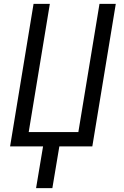

<svg xmlns="http://www.w3.org/2000/svg" viewBox="-20 -755 640 990"><path d="M166 215 202 0H32L153 -735H237L128 -74H384L493 -735H577L456 0H286L250 215Z"/></svg>

Font: Iosevka Custom Oblique
Style: Regular
Weight: 400
Italic angle: -9°
Designer: Belleve Invis
Foundry: Belleve Invis
Version: Version 27.0.1